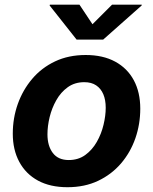

<svg xmlns="http://www.w3.org/2000/svg" viewBox="-20 -783 650 814"><path d="M266.1 10.7Q192.9 10.7 141.1 -17.3Q89.4 -45.4 61.8 -96.7Q34.2 -147.9 34.2 -216.3Q34.2 -282.2 55.4 -342Q76.7 -401.9 116.5 -448.7Q156.2 -495.6 213.4 -522.7Q270.5 -549.8 343.3 -549.8Q416.5 -549.8 468.3 -521.7Q520 -493.7 547.4 -442.6Q574.7 -391.6 574.7 -322.3Q574.7 -256.8 554 -197Q533.2 -137.2 493.2 -90.3Q453.1 -43.5 396 -16.4Q338.9 10.7 266.1 10.7ZM271.5 -104.5Q312 -104.5 341.6 -126Q371.1 -147.5 390.4 -181.4Q409.7 -215.3 418.9 -253.9Q428.2 -292.5 428.2 -326.2Q428.2 -359.4 418 -383.5Q407.7 -407.7 387.7 -421.1Q367.7 -434.6 337.4 -434.6Q296.9 -434.6 267.3 -413.3Q237.8 -392.1 218.8 -358.4Q199.7 -324.7 190.4 -286.4Q181.2 -248 181.2 -213.4Q181.2 -164.6 203.9 -134.5Q226.6 -104.5 271.5 -104.5ZM316.9 -763.2 372.1 -680.2 455.1 -763.2H581.1L580.6 -759.8L417.5 -615.2H304.7L190.4 -759.8L191.4 -763.2Z"/></svg>

Font: Inter 16pt
Style: Bold Italic
Weight: 700
Italic angle: -9.3988°
Version: Version 4.001;git-66647c0bb